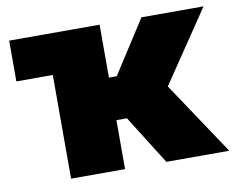

<svg xmlns="http://www.w3.org/2000/svg" viewBox="-63 -603 840 684"><g transform="rotate(-10 357.0 -261.0)"><path d="M9.8 -375V-522.5H204.1V-375ZM141.6 0V-522.5H336.9V-331.1H365.2L488.3 -522.5H712.9L538.1 -263.7L713.9 0H486.3L375 -177.2H336.9V0Z"/></g></svg>

Font: Inter 28pt Black
Style: Regular
Weight: 900
Designer: Rasmus Andersson
Foundry: rsms
Version: Version 4.001;git-66647c0bb